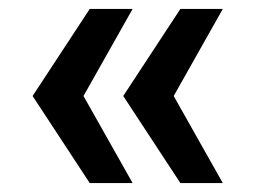

<svg xmlns="http://www.w3.org/2000/svg" viewBox="-20 -467 573 430"><path d="M167 -252 277 -447H181L53 -252L181 -57H277ZM369 -252 479 -447H384L256 -252L384 -57H479Z"/></svg>

Font: Perun Medium
Style: Regular
Weight: 500
Foundry: Copyright (c) Stefan Peev, Context Ltd, 2016
Version: Version 1.089